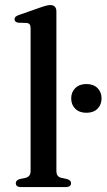

<svg xmlns="http://www.w3.org/2000/svg" viewBox="-20 -758 432 778"><path d="M208.5 -712.5V-66.5Q208.5 -53.5 213.2 -46.8Q218 -40 228 -37.5L251 -32.5Q259.5 -30 263.8 -26Q268 -22 268 -15.5Q268 -8.5 262.5 -4.2Q257 0 246 0H65Q54 0 49 -4.2Q44 -8.5 44 -15.5Q44 -21.5 48 -25.8Q52 -30 60 -32.5L84.5 -37.5Q94 -40.5 99 -46.8Q104 -53 104 -66V-643.5Q104 -654.5 100.2 -659.2Q96.5 -664 88.5 -665L54 -666Q46 -667.5 42.5 -671Q39 -674.5 39 -680Q39 -686 43 -690Q47 -694 57.5 -697.5L143 -727.5Q158.5 -733 167.8 -735.2Q177 -737.5 183.5 -737.5Q196 -737.5 202.2 -730.8Q208.5 -724 208.5 -712.5ZM330 -301Q302 -301 285.2 -317.2Q268.5 -333.5 268.5 -359.5Q268.5 -385 285.2 -401.2Q302 -417.5 330 -417.5Q358.5 -417.5 375 -401.2Q391.5 -385 391.5 -359.5Q391.5 -333.5 375 -317.2Q358.5 -301 330 -301Z"/></svg>

Font: Fraunces 24pt
Style: Regular
Weight: 400
Version: Version 1.000;[b76b70a41]